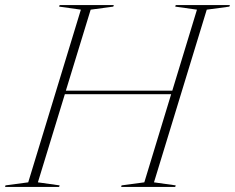

<svg xmlns="http://www.w3.org/2000/svg" viewBox="-63 -735 924 755"><path d="M255 -697 169.5 -709 171.5 -715H384.5L382.5 -709L293.5 -697L196 -378.5H614.5L711.5 -697L626 -709L628 -715H841L839 -709L750 -697L542.5 -18L628 -6L626 0H413.5L415 -6L504.5 -18L610 -364.5H192L86 -18L171.5 -6L169.5 0H-43L-41.5 -6L48 -18Z"/></svg>

Font: Newsreader 72pt ExtraLight
Style: Italic
Weight: 275
Italic angle: -17°
Designer: Hugues Gentile
Foundry: Production Type
Version: Version 1.003; ttfautohint (v1.8.3)